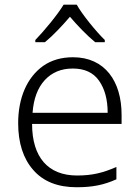

<svg xmlns="http://www.w3.org/2000/svg" viewBox="-20 -785 592 815"><path d="M250 -765.1C224.1 -722.2 167 -653.3 129.9 -615.2V-606H170.9C206.5 -635.3 245.1 -676.8 276.9 -713.9C308.6 -676.8 348.1 -635.3 383.8 -606H424.8V-615.2C387.7 -651.4 329.1 -723.1 305.7 -765.1ZM290 -542C240.7 -542 198.7 -529.8 164.1 -505.9C94.7 -457 57.1 -369.6 57.1 -262.2C57.1 -178.2 78.6 -111.8 121.1 -63.5C163.6 -14.6 225.1 9.8 305.2 9.8C373 9.8 420.9 0 474.1 -23.9V-76.2C444.8 -63.5 418 -54.2 393.1 -48.8C368.2 -43 339.8 -40 307.1 -40C184.1 -40 116.2 -117.7 116.2 -258.8H496.1V-297.9C496.1 -439.9 425.3 -542 290 -542ZM289.1 -494.1C338.9 -494.1 376 -477.1 400.4 -442.4C424.8 -407.7 437 -362.3 437 -306.2H118.2C122.6 -366.2 140.1 -412.6 170.4 -445.3C200.7 -478 240.2 -494.1 289.1 -494.1Z"/></svg>

Font: Noto Reveo Sans
Style: Regular
Weight: 300
Designer: Monotype Design Team
Foundry: Monotype Imaging Inc.
Version: Version 2.007